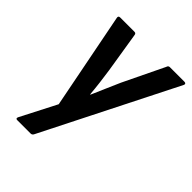

<svg xmlns="http://www.w3.org/2000/svg" viewBox="-193 -601 894 894"><g transform="rotate(45 254.0 -153.5)"><path d="M74 185Q62 185 67 173L158 -4L65 -479Q62 -492 75 -492H169Q179 -492 180 -481L212 -282Q217 -248 221.5 -212Q226 -176 229 -140H231Q247 -176 262 -211.5Q277 -247 292 -280L389 -481Q392 -492 402 -492H498Q504 -492 506.5 -488.5Q509 -485 506 -479L177 174Q172 185 162 185Z"/></g></svg>

Font: Sofia Sans Semi Condensed
Style: Bold Italic
Weight: 700
Italic angle: -9°
Version: Version 4.100